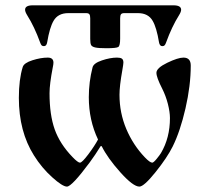

<svg xmlns="http://www.w3.org/2000/svg" viewBox="-20 -687 763 721"><path d="M74.2 -650.4Q74.2 -667 103 -667H631.3Q660.2 -667 660.2 -650.4Q660.2 -642.6 652.3 -629.9Q625.5 -587.4 603.5 -526.9Q601.1 -520 598.1 -516.8Q595.2 -513.7 589.4 -513.7Q579.6 -513.7 577.1 -528.3Q567.9 -584 553.2 -608.9Q536.6 -637.7 498 -637.7H446.3Q437.5 -637.7 434.3 -633.3Q431.2 -628.9 431.2 -618.2V-542Q431.2 -515.6 424.3 -510.7Q417.5 -505.9 379.4 -505.9Q349.6 -505.9 337.4 -508.8Q325.2 -511.7 322 -518.1Q318.8 -524.4 318.8 -541V-618.2Q318.8 -628.9 315.7 -633.3Q312.5 -637.7 303.7 -637.7H236.3Q197.8 -637.7 181.2 -608.9Q166.5 -584 157.2 -528.3Q154.8 -513.7 145 -513.7Q139.2 -513.7 136.2 -516.8Q133.3 -520 130.9 -526.9Q108.9 -587.4 82 -629.9Q74.2 -642.6 74.2 -650.4ZM50.8 -319.3Q50.8 -388.7 65.4 -435.5Q70.3 -450.7 101.8 -460.7Q133.3 -470.7 159.2 -470.7Q180.7 -470.7 180.7 -451.7Q180.7 -445.3 178.2 -434.1Q166 -371.1 166 -336.9Q166 -255.9 185.5 -200.9Q205.1 -146 252.4 -97.2Q272.5 -76.2 280.3 -76.2Q288.1 -76.2 311.8 -107.7Q335.4 -139.2 348.1 -163.1Q313.5 -235.8 313.5 -321.8Q313.5 -379.4 327.6 -434.1Q331.5 -449.7 362.8 -460.2Q394 -470.7 419.4 -470.7Q432.1 -470.7 437.7 -466.8Q443.4 -462.9 443.4 -452.1Q443.4 -446.3 439.5 -424.3Q428.7 -363.8 428.7 -331.1Q428.7 -263.2 454.3 -202.6Q480 -142.1 523.9 -96.2Q543 -76.2 551.8 -76.2Q556.6 -76.2 568.4 -90.6Q580.1 -105 584.5 -112.3Q618.2 -169.4 618.2 -243.7Q618.2 -266.1 610.4 -296.9Q602.5 -327.6 588.9 -354.5Q567.4 -396.5 567.4 -413.6Q567.4 -431.6 607.9 -451.2Q648.4 -470.7 668.9 -470.7Q696.3 -470.7 696.3 -440.9Q696.3 -365.7 676.5 -279.8Q656.7 -193.8 628.4 -136.7Q607.4 -94.7 564 -40.5Q520.5 13.7 503.4 13.7Q480 13.7 431.9 -40Q383.8 -93.8 361.8 -138.2H357.9Q337.9 -105.5 316.9 -77.1Q249.5 13.7 231.4 13.7Q214.8 13.7 175.8 -21.5Q136.7 -56.6 107.4 -103.5Q50.8 -193.4 50.8 -319.3Z"/></svg>

Font: Monomachus
Style: Medium
Weight: 500
Designer: Alexey Kryukov
Version: Version 1.0